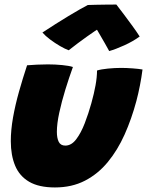

<svg xmlns="http://www.w3.org/2000/svg" viewBox="-20 -792 646 844"><path d="M406.5 -482Q424 -487.5 454.2 -490.5Q484.5 -493.5 512 -493.5Q535 -493.5 562.2 -491.5Q589.5 -489.5 606.5 -486.5Q602 -451.5 595.2 -416.8Q588.5 -382 579.5 -348Q558.5 -269.5 527.8 -200.8Q497 -132 454 -79.8Q411 -27.5 353.5 2.2Q296 32 221.5 32Q151 32 108.2 7Q65.5 -18 46.5 -63.8Q27.5 -109.5 27.5 -171.5Q27.5 -220 37.2 -275.2Q47 -330.5 63.5 -389Q80 -447.5 99 -505Q116 -506.5 142.5 -507.8Q169 -509 190.5 -509Q222 -509 253 -506Q284 -503 300.5 -497.5Q283.5 -450.5 267.2 -397.8Q251 -345 240.5 -296.5Q230 -248 230 -212.5Q230 -185 238.2 -168.5Q246.5 -152 267 -152Q294 -152 315 -179.8Q336 -207.5 352.5 -250.2Q369 -293 381.5 -338Q393.5 -381 400 -417.2Q406.5 -453.5 406.5 -482ZM491.5 -772Q505.5 -754 524.5 -728.8Q543.5 -703.5 562.2 -677.8Q581 -652 594 -631.5Q564.5 -610 526.5 -592.8Q488.5 -575.5 460 -567.5Q451 -584 441.8 -600.2Q432.5 -616.5 424 -631Q415.5 -645.5 409.8 -655.5Q404 -665.5 401.5 -669H418Q411 -664.5 396.2 -654.8Q381.5 -645 362.2 -631.2Q343 -617.5 322.2 -602Q301.5 -586.5 282 -571Q266.5 -576.5 244 -589.5Q221.5 -602.5 200.2 -618.5Q179 -634.5 166.5 -649Q194.5 -667.5 224 -686.2Q253.5 -705 281 -721.5Q308.5 -738 330.8 -750.8Q353 -763.5 366 -770Q376.5 -770.5 401.5 -771Q426.5 -771.5 452.8 -771.8Q479 -772 491.5 -772Z"/></svg>

Font: Grandstander Thin Black
Style: Italic
Weight: 900
Italic angle: -15°
Version: Version 1.200